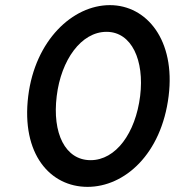

<svg xmlns="http://www.w3.org/2000/svg" viewBox="-20 -725 682 748"><path d="M201 -351C218 -491 296 -601 395 -601C493 -601 543 -490 526 -351C508 -206 431 -101 333 -101C234 -101 183 -206 201 -351ZM90 -351C62 -124 176 3 321 3C465 3 609 -124 637 -351C664 -568 552 -705 408 -705C263 -705 117 -568 90 -351Z"/></svg>

Font: Bluebird
Style: LiObl
Weight: 300
Designer: Jasper
Foundry: Cannot Into Space Fonts
Version: Version 0.98